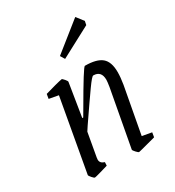

<svg xmlns="http://www.w3.org/2000/svg" viewBox="-165 -766 795 873"><g transform="rotate(-30 232.0 -329.5)"><path d="M355 -48 405 -39 401 -15 375 -8Q312 9 309 9Q305 9 295 -2Q285 -13 285 -17L340 -315Q344 -341 344 -350Q344 -397 302 -397Q295 -397 264 -353.5Q233 -310 166 -212L151 -189L129 -65Q128 -61 128 -55Q128 -36 151 -29L150 -11Q137 -7 109 1Q81 9 77 9Q73 9 63.5 -2Q54 -13 54 -17L122 -397L73 -406L77 -430Q104 -438 130.5 -445Q157 -452 169 -454Q172 -454 181.5 -443Q191 -432 190 -428L162 -254H167L187 -288Q283 -454 291 -454Q352 -454 379 -431.5Q406 -409 406 -355Q406 -327 400 -291ZM215 -549 364 -668 393 -631 389 -611 229 -526Z"/></g></svg>

Font: Grenze Light
Style: Italic
Weight: 300
Italic angle: -10°
Designer: Renata Polastri
Foundry: Omnibus-Type
Version: Version 1.002; ttfautohint (v1.8)